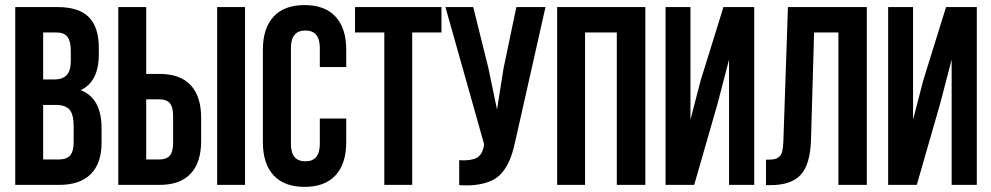

<svg xmlns="http://www.w3.org/2000/svg" viewBox="-20 -728 3904 756"><path d="M206.1 -700.2Q290.5 -700.2 329.8 -660.6Q369.1 -621.1 369.1 -539.1V-514.2Q369.1 -406.7 297.9 -373Q379.9 -341.3 379.9 -223.1V-166Q379.9 -85 337.4 -42.5Q294.9 0 212.9 0H40V-700.2ZM199.2 -314.9H149.9V-100.1H212.9Q241.7 -100.1 255.9 -115.7Q270 -131.3 270 -168.9V-230Q270 -277.8 253.7 -296.4Q237.3 -314.9 199.2 -314.9ZM203.1 -600.1H149.9V-415H192.9Q225.6 -415 242.2 -431.9Q258.8 -448.7 258.8 -488.8V-527.8Q258.8 -565.4 245.6 -582.8Q232.4 -600.1 203.1 -600.1Z M607.9 0H445.8V-700.2H555.7V-437H607.9Q689.5 -437 730.7 -392.8Q772 -348.6 772 -264.2V-172.9Q772 -88.4 730.7 -44.2Q689.5 0 607.9 0ZM555.7 -100.1H607.9Q635.3 -100.1 648.4 -115Q661.6 -129.9 661.6 -166V-271Q661.6 -307.1 648.4 -322Q635.3 -336.9 607.9 -336.9H555.7ZM944.8 0H835V-700.2H944.8Z M1239.3 -261.2H1343.3V-168Q1343.3 -83.5 1301.3 -37.8Q1259.3 7.8 1179.2 7.8Q1099.1 7.8 1057.1 -37.8Q1015.1 -83.5 1015.1 -168V-532.2Q1015.1 -616.7 1057.1 -662.4Q1099.1 -708 1179.2 -708Q1259.3 -708 1301.3 -662.4Q1343.3 -616.7 1343.3 -532.2V-463.9H1239.3V-539.1Q1239.3 -607.9 1182.6 -607.9Q1125.5 -607.9 1125.5 -539.1V-161.1Q1125.5 -92.8 1182.6 -92.8Q1239.3 -92.8 1239.3 -161.1Z M1377.9 -600.1V-700.2H1718.3V-600.1H1603V0H1493.2V-600.1Z M2127.9 -700.2 2010.3 -178.2Q2002 -138.2 1991.7 -110.1Q1981.4 -82 1964.8 -58.3Q1948.2 -34.7 1924.8 -21.5Q1901.4 -8.3 1867.4 -2.2Q1833.5 3.9 1788.1 1V-97.2Q1833 -94.2 1856 -106Q1878.9 -117.7 1885.3 -153.8L1886.2 -160.2L1733.9 -700.2H1843.3L1902.8 -460.9L1937 -296.9L1962.9 -460L2013.2 -700.2Z M2283.7 -600.1V0H2173.8V-700.2H2521V0H2408.7V-600.1Z M2805.7 -320.8 2713.4 0H2600.6V-700.2H2698.7V-256.8L2738.8 -411.1L2828.6 -700.2H2949.7V0H2850.6V-493.2Z M2996.1 1V-99.1Q3016.6 -99.1 3027.8 -101.1Q3039.1 -103 3047.9 -110.6Q3056.6 -118.2 3060.1 -132.3Q3063.5 -146.5 3064.5 -170.9L3082.5 -700.2H3393.1V0H3281.2V-600.1H3185.5L3173.3 -176.8Q3170.4 -81.1 3133.1 -40Q3095.7 1 3013.2 1Z M3682.1 -320.8 3589.8 0H3477.1V-700.2H3575.2V-256.8L3615.2 -411.1L3705.1 -700.2H3826.2V0H3727.1V-493.2Z"/></svg>

Font: Bebas Neue Bold
Style: Regular
Weight: 700
Designer: Ryoichi Tsunekawa
Foundry: Ryoichi Tsunekawa
Version: Version 1.300